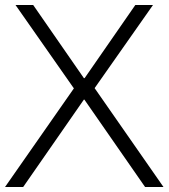

<svg xmlns="http://www.w3.org/2000/svg" viewBox="-23 -749 675 769"><path d="M-2.9 0 272.9 -395 39.1 -729H109.9L313 -436H315.9L519 -729H589.8L356 -396L631.8 0H558.1L314.9 -350.1H313L69.8 0Z"/></svg>

Font: Lumene Sans Light
Style: Regular
Weight: 300
Designer: Deni Anggara
Version: Version 1.003;Glyphs 3.1.2 (3151)